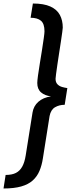

<svg xmlns="http://www.w3.org/2000/svg" viewBox="-32 -862 403 1092"><path d="M-12 210 0 133Q36 133 58.5 121.5Q81 110 94.5 85.5Q108 61 114 23L153 -222Q159 -259 186 -283Q213 -307 258 -314Q223 -318 201.5 -336.5Q180 -355 180 -390Q180 -402 184 -432Q188 -462 194.5 -501Q201 -540 207 -578.5Q213 -617 217 -645.5Q221 -674 221 -684Q221 -727 201 -744Q181 -761 142 -761L155 -842Q217 -842 254.5 -825Q292 -808 308.5 -777Q325 -746 325 -705Q325 -700 322 -678.5Q319 -657 314.5 -626.5Q310 -596 304.5 -561.5Q299 -527 294.5 -495.5Q290 -464 287 -442Q284 -420 284 -414Q284 -394 294.5 -383Q305 -372 320.5 -367.5Q336 -363 351 -361L336 -266Q305 -266 281 -252Q257 -238 250 -202L212 38Q206 78 192.5 110Q179 142 154 164.5Q129 187 88.5 198.5Q48 210 -12 210Z"/></svg>

Font: Exo Thin Medium
Style: Italic
Weight: 500
Italic angle: -9°
Version: Version 2.000